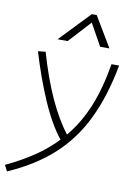

<svg xmlns="http://www.w3.org/2000/svg" viewBox="-128 -863 821 1161"><g transform="rotate(10 283.0 -282.5)"><path d="M-1 230.5 -20 193.8Q74.2 149.4 149.9 98.4Q225.6 47.4 284.2 -14.6Q217.3 -99.6 160.9 -230.2Q104.5 -360.8 57.1 -517.6L103.5 -522.5Q193.4 -211.4 317.9 -51.8Q391.6 -140.6 438 -254.6Q484.4 -368.7 508.8 -517.6H555.7Q519.5 -323.7 450.9 -182.4Q382.3 -41 271.7 59.3Q161.1 159.7 -1 230.5ZM369.1 -794.9 480 -609.4H422.9L347.7 -744.6L223.6 -609.4H161.6L338.9 -794.9Z"/></g></svg>

Font: CaskaydiaCove NFP ExtraLight
Style: Italic
Weight: 200
Italic angle: -10°
Designer: Aaron Bell
Foundry: Saja Typeworks
Version: Version 2111.001; VTT 6.35;Nerd Fonts 3.1.1